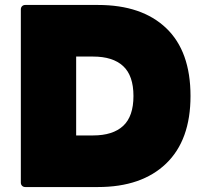

<svg xmlns="http://www.w3.org/2000/svg" viewBox="-20 -754 834 774"><path d="M82 0Q74 0 69 -5Q64 -10 64 -18V-716Q64 -724 69 -729Q74 -734 82 -734H375Q552 -734 650 -640.5Q748 -547 748 -367Q748 -189 649.5 -94.5Q551 0 375 0ZM287 -526V-208H355Q435 -208 476.5 -246.5Q518 -285 518 -367Q518 -449 476.5 -487.5Q435 -526 355 -526Z"/></svg>

Font: LINE Seed Sans TH App Heavy
Style: Regular
Weight: 900
Designer: Dalton Maag Ltd | Thai characters by Cadson Demak Co.,Ltd.
Foundry: Dalton Maag Ltd
Version: Version 1.003